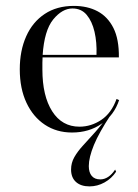

<svg xmlns="http://www.w3.org/2000/svg" viewBox="-20 -447 477 664"><path d="M289.5 197.6Q259.7 197.6 242.7 182.3Q225.8 166.9 225.8 139.5Q225.8 116.1 237.1 96.4Q248.4 76.6 267.3 56Q286.3 35.5 309.3 9.7Q332.3 -16.1 356.5 -50.8H363.7Q322.6 11.3 304.8 54.4Q287.1 97.6 287.1 127.4Q287.1 149.2 297.2 161.3Q307.3 173.4 326.6 173.4Q355.6 173.4 378.2 139.5L381.5 146.8Q366.1 170.2 341.5 183.9Q316.9 197.6 289.5 197.6ZM229 11.3Q175.8 11.3 135.1 -15.7Q94.4 -42.7 71.4 -91.9Q48.4 -141.1 48.4 -207.3Q48.4 -271.8 70.6 -321.4Q92.7 -371 134.7 -398.8Q176.6 -426.6 235.5 -426.6Q282.3 -426.6 317.3 -408.1Q352.4 -389.5 372.2 -350.4Q391.9 -311.3 391.1 -248.4H96.8L96 -257.3H313.7Q315.3 -300.8 306.9 -337.1Q298.4 -373.4 279.8 -395.6Q261.3 -417.7 230.6 -417.7Q195.2 -417.7 164.1 -379.8Q133.1 -341.9 127.4 -255.6V-254Q126.6 -241.9 126.6 -229.8Q126.6 -217.7 126.6 -206.5Q126.6 -115.3 160.5 -62.1Q194.4 -8.9 254.8 -8.9Q295.2 -8.9 330.2 -32.3Q365.3 -55.6 383.1 -104.8L391.9 -100.8Q375 -49.2 331.5 -19Q287.9 11.3 229 11.3Z"/></svg>

Font: Playfair 144pt SemiCondensed Light
Style: Regular
Weight: 300
Width: 4
Designer: Claus Eggers Sørensen
Foundry: Claus Eggers Sørensen
Version: Version 2.203